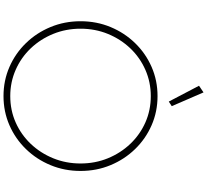

<svg xmlns="http://www.w3.org/2000/svg" viewBox="-62 -1074 1152 1067"><g transform="rotate(90 513.5 -540.0)"><path d="M513.5 16Q427 16 351.5 -17Q276 -50 219 -108.8Q162 -167.5 129.8 -245.2Q97.5 -323 97.5 -412Q97.5 -501.5 129.8 -579Q162 -656.5 219 -715.2Q276 -774 351.5 -807Q427 -840 513.5 -840Q600 -840 675.5 -807Q751 -774 808 -715.2Q865 -656.5 897.2 -579Q929.5 -501.5 929.5 -412Q929.5 -323 897.2 -245.2Q865 -167.5 808 -108.8Q751 -50 675.5 -17Q600 16 513.5 16ZM513.5 -21.5Q592 -21.5 659.8 -51.5Q727.5 -81.5 778.8 -135.2Q830 -189 859 -260Q888 -331 888 -412Q888 -493.5 859 -564.2Q830 -635 778.8 -688.8Q727.5 -742.5 659.8 -772.5Q592 -802.5 513.5 -802.5Q436 -802.5 367.8 -772.5Q299.5 -742.5 248.2 -688.8Q197 -635 168 -564.2Q139 -493.5 139 -412Q139 -331 168 -260Q197 -189 248.2 -135.2Q299.5 -81.5 367.8 -51.5Q436 -21.5 513.5 -21.5ZM544 -902.5 456 -1070.5 493 -1095.5 569.5 -919Z"/></g></svg>

Font: Spartan Thin ExtraLight
Style: Regular
Weight: 250
Version: Version 1.004